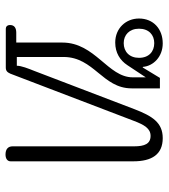

<svg xmlns="http://www.w3.org/2000/svg" viewBox="22 -616 596 679"><g transform="rotate(90 319.5 -277.0)"><path d="M527 1C542 1 551 -6 551 -17V-451C551 -516 527 -555 469 -555C414 -555 391 -518 367 -456L231 -100C223 -80 213 -55 213 -39H182V-204C182 -312 293 -342 293 -445V-545H256L219 -484L217 -485C214 -522 181 -555 134 -555C83 -555 46 -522 46 -471C46 -425 80 -387 131 -387C167 -387 194 -404 211 -430L254 -495V-449C254 -361 131 -316 131 -200V-37H96C79 -37 69 -30 69 -15C69 -5 75 0 82 0H219C231 0 236 -5 241 -16L408 -453C422 -490 435 -512 461 -512C489 -512 498 -491 498 -454V-24C498 -8 508 1 527 1ZM133 -417C104 -417 82 -437 82 -471C82 -506 104 -525 133 -525C163 -525 185 -506 185 -471C185 -437 163 -417 133 -417Z"/></g></svg>

Font: Maitree Light
Style: Regular
Weight: 300
Designer: CadsonDemak Team
Foundry: CadsonDemak
Version: Version 1.000;PS 001.000;hotconv 1.0.88;makeotf.lib2.5.64775